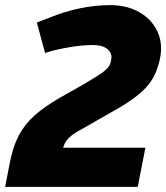

<svg xmlns="http://www.w3.org/2000/svg" viewBox="-31 -730 650 750"><path d="M-11 0 7 -92Q19 -156 42 -200Q65 -244 103 -278Q141 -312 199 -346L298 -402Q338 -426 359.5 -440Q381 -454 391 -466.5Q401 -479 403 -495Q409 -520 390 -537Q371 -554 333 -554Q297 -554 258.5 -548.5Q220 -543 174 -532L145 -523L113 -642L162 -661Q224 -686 283.5 -698Q343 -710 399 -710Q465 -710 513 -682.5Q561 -655 583.5 -608Q606 -561 594 -501Q586 -464 572 -435.5Q558 -407 535.5 -384Q513 -361 480 -338Q447 -315 401 -290L291 -227Q271 -217 255 -205.5Q239 -194 228.5 -180Q218 -166 214 -145L210 -129L184 -153H537L507 0Z"/></svg>

Font: REM
Style: Bold Italic
Weight: 700
Italic angle: -11°
Designer: Octavio Pardo
Foundry: Ashler Design
Version: Version 1.005;gftools[0.9.28]